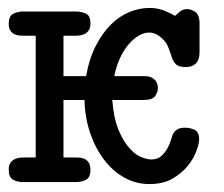

<svg xmlns="http://www.w3.org/2000/svg" viewBox="-20 -459 565 484"><path d="M2 -31Q2 -42 6 -48Q10 -54 15.5 -57Q21 -60 27 -61Q33 -62 37 -62H70V-369H40Q35 -369 28.5 -369.5Q22 -370 16 -373Q10 -376 6 -382Q2 -388 2 -399Q2 -418 13 -424Q24 -430 39 -430H171Q184 -430 196 -425Q208 -420 208 -400Q208 -389 204 -383Q200 -377 194.5 -374Q189 -371 183 -370Q177 -369 173 -369H140V-267H197Q205 -312 222 -344.5Q239 -377 260.5 -398Q282 -419 307 -429Q332 -439 356 -439Q376 -439 392 -433Q408 -427 421 -419Q427 -424 434 -430Q441 -436 452 -436Q461 -436 471.5 -429.5Q482 -423 483 -403V-329Q483 -326 482.5 -319.5Q482 -313 479 -306.5Q476 -300 468.5 -295Q461 -290 448 -290Q430 -290 423 -297.5Q416 -305 412.5 -316.5Q409 -328 403.5 -341.5Q398 -355 383 -367Q370 -377 356 -377Q343 -377 329.5 -369Q316 -361 304 -347Q292 -333 282.5 -312.5Q273 -292 268 -267H344Q355 -267 362 -263.5Q369 -260 372.5 -255Q376 -250 377 -245Q378 -240 378 -236Q378 -228 371.5 -217.5Q365 -207 342 -207H263Q267 -158 280 -128.5Q293 -99 308.5 -83Q324 -67 338.5 -62Q353 -57 361 -57Q377 -57 386.5 -65.5Q396 -74 402 -85Q408 -96 411 -106.5Q414 -117 416 -121Q424 -137 445 -137H447Q460 -137 471 -131.5Q482 -126 482 -108Q482 -97 475 -78Q468 -59 453 -40.5Q438 -22 414.5 -8.5Q391 5 357 5Q323 5 294 -11Q265 -27 243 -55.5Q221 -84 207.5 -123Q194 -162 193 -207H140V-62H172Q176 -62 182 -61.5Q188 -61 194 -58Q200 -55 204 -48.5Q208 -42 208 -31Q208 -12 197 -6Q186 0 171 0H39Q24 0 13 -6Q2 -12 2 -31Z"/></svg>

Font: CMU Typewriter Custom
Style: Regular
Weight: 500
Monospace: yes
Version: Version 0.7.0